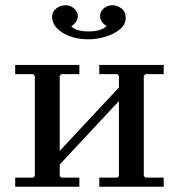

<svg xmlns="http://www.w3.org/2000/svg" viewBox="-20 -713 682 733"><path d="M208 -41 214 -35H283V0H38V-35H107L113 -41V-423L107 -430H38V-465H283V-430H214L208 -423ZM529 -41 535 -35H605V0H359V-35H428L434 -41V-423L428 -430H359V-465H605V-430H535L529 -423ZM434 -327 208 -85V-137L434 -379ZM179 -649Q179 -668 194.5 -680.5Q210 -693 230 -693Q249 -693 263 -680.5Q277 -668 277 -651Q277 -640 269.5 -629Q262 -618 252 -613Q262 -602 279 -597.5Q296 -593 319 -593Q341 -593 359 -598Q377 -603 387 -614Q378 -618 370 -628.5Q362 -639 362 -652Q362 -669 376 -681Q390 -693 410 -693Q427 -693 443.5 -681Q460 -669 460 -645Q460 -619 437 -600.5Q414 -582 381.5 -572.5Q349 -563 319 -563Q259 -563 219 -588Q179 -613 179 -649Z"/></svg>

Font: Brygada 1918 Medium
Style: Regular
Weight: 500
Designer: Mateusz Machalski | Borys Kosmynka | Przemek Hoffer
Foundry: NIEPODLEGLA 2018
Version: Version 3.006